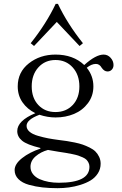

<svg xmlns="http://www.w3.org/2000/svg" viewBox="-20 -733 636 1005"><path d="M140.6 -506.8Q222.2 -608.9 271.5 -712.9H283.2Q332.5 -608.9 414.1 -506.8L396.5 -492.2L277.3 -618.2L158.2 -492.2ZM56.6 157.2Q56.6 125.5 95.5 94.7Q134.3 64 191.4 44.9V41.5Q120.6 24.4 95.5 3.4Q70.3 -17.6 70.3 -46.9Q70.3 -101.1 165 -140.6Q122.6 -161.6 97.7 -197.5Q72.8 -233.4 72.8 -280.8Q72.8 -355.5 131.1 -401.4Q189.5 -447.3 270.5 -447.3Q363.3 -447.3 420.9 -392.6Q481.4 -447.3 522.5 -447.3Q543.9 -447.3 559.1 -430.4Q574.2 -413.6 574.2 -392.6Q574.2 -377.9 565.2 -368.4Q556.2 -358.9 543 -358.9Q525.4 -358.9 512.2 -378.4Q501 -398.4 481.9 -398.4Q459 -398.4 434.1 -378.4Q468.8 -335.9 468.8 -280.8Q468.8 -231 440.4 -193.1Q412.1 -155.3 367.7 -136.7Q323.2 -118.2 270.5 -118.2Q229 -118.2 186.5 -132.3Q119.1 -106.9 119.1 -74.2Q119.1 -57.1 134.5 -43.7Q149.9 -30.3 178.7 -22Q207.5 -13.7 231.9 -9Q256.3 -4.4 290 0Q314 2.9 330.3 5.4Q346.7 7.8 371.3 12.9Q396 18.1 412.8 23.9Q429.7 29.8 449 39.3Q468.3 48.8 479.7 60.3Q491.2 71.8 499 88.1Q506.8 104.5 506.8 124Q506.8 151.9 492.2 174.6Q477.5 197.3 454.6 211.2Q431.6 225.1 401.1 234.6Q370.6 244.1 341.1 248Q311.5 252 281.7 252Q238.8 252 202.6 248Q166.5 244.1 131.6 234.4Q96.7 224.6 76.7 204.8Q56.6 185.1 56.6 157.2ZM139.6 140.1Q139.6 162.1 152.8 178.7Q166 195.3 187.7 204.8Q209.5 214.4 234.9 219Q260.3 223.6 288.1 223.6Q448.2 223.6 448.2 140.1Q448.2 128.9 443.8 119.6Q439.5 110.4 432.9 103.5Q426.3 96.7 413.3 90.8Q400.4 85 389.4 81.3Q378.4 77.6 358.2 73.5Q337.9 69.3 324 67.1Q310.1 64.9 284.7 61Q252.4 56.2 231 51.8Q193.4 62 166.5 85.2Q139.6 108.4 139.6 140.1ZM146 -280.8Q146 -220.2 180.7 -183.3Q215.3 -146.5 270.5 -146.5Q325.7 -146.5 360.6 -183.3Q395.5 -220.2 395.5 -280.8Q395.5 -341.3 360.6 -380.1Q325.7 -418.9 270.5 -418.9Q215.8 -418.9 180.9 -380.4Q146 -341.8 146 -280.8Z"/></svg>

Font: Theano Old Style
Style: Regular
Weight: 400
Designer: Alexey Kryukov
Version: Version 2.00